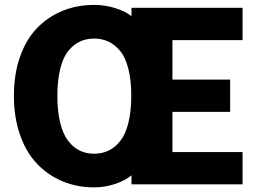

<svg xmlns="http://www.w3.org/2000/svg" viewBox="-20 -770 1091 802"><path d="M373 12.7Q302.2 12.7 241.7 -12.5Q181.2 -37.6 135.5 -85Q89.8 -132.3 64 -205.6Q38.1 -278.8 38.1 -369.6Q38.1 -460.4 63.7 -533.2Q89.4 -606 134.8 -652.8Q180.2 -699.7 241 -724.6Q301.8 -749.5 373 -749.5Q418.5 -749.5 460.9 -736.3Q503.4 -723.1 529.3 -702.6V-737.3H993.2V-602.5H700.2V-437.5H941.4V-302.7H700.2V-134.8H993.2V0H529.3V-37.6Q502.9 -15.6 460.4 -1.5Q418 12.7 373 12.7ZM313.7 -140.6Q340.3 -127.9 373 -127.9Q405.8 -127.9 432.9 -140.6Q460 -153.3 481.9 -180.7Q503.9 -208 516.1 -256.1Q528.3 -304.2 528.3 -369.6Q528.3 -435.1 516.1 -482.9Q503.9 -530.8 481.7 -557.4Q459.5 -584 432.6 -596.4Q405.8 -608.9 373 -608.9Q340.3 -608.9 313.7 -596.4Q287.1 -584 265.4 -557.4Q243.7 -530.8 231.7 -482.9Q219.7 -435.1 219.7 -369.6Q219.7 -304.2 231.7 -256.1Q243.7 -208 265.4 -180.7Q287.1 -153.3 313.7 -140.6Z"/></svg>

Font: Epilogue ExtraBold
Style: Regular
Weight: 800
Designer: Tyler Finck
Foundry: Etcetera Type Co
Version: Version 2.112